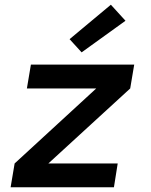

<svg xmlns="http://www.w3.org/2000/svg" viewBox="-20 -794 640 814"><path d="M25 0 42 -101 388 -419H94L111 -520H549L532 -419L185 -101H479L463 0ZM326 -572 275 -628 450 -774 512 -706Z"/></svg>

Font: Iosevka SS04 Extended
Style: Bold Italic
Weight: 700
Width: 7
Italic angle: -9°
Monospace: yes
Designer: Belleve Invis
Foundry: Belleve Invis
Version: Version 19.0.0; ttfautohint (v1.8.4)